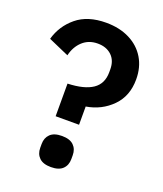

<svg xmlns="http://www.w3.org/2000/svg" viewBox="-139 -836 797 940"><g transform="rotate(20 259.0 -366.5)"><path d="M175 -400Q261 -403 304.5 -432.5Q348 -462 348 -522V-537Q348 -583 320.5 -609Q293 -635 248 -635Q201 -635 169.5 -606Q138 -577 127 -530L20 -577Q40 -649 98 -697Q156 -745 252 -745Q322 -745 374.5 -718.5Q427 -692 455.5 -644.5Q484 -597 484 -534Q484 -447 430 -392.5Q376 -338 297 -325V-230H175ZM157 -59V-79Q157 -111 177 -130.5Q197 -150 238 -150Q279 -150 299 -130.5Q319 -111 319 -79V-59Q319 -27 299 -7.5Q279 12 238 12Q197 12 177 -7.5Q157 -27 157 -59Z"/></g></svg>

Font: IBM Plex Sans JP SemiBold
Style: Regular
Weight: 600
Designer: Mike Abbink; Paul van der Laan; Pieter van Rosmalen; Wujin Sim; Yejin Wi; Jinhee Kim; Boomi Park; Yona Kim; Kichan Ma
Foundry: Sandoll Inc.
Version: Version 1.001